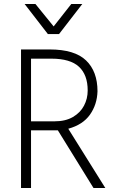

<svg xmlns="http://www.w3.org/2000/svg" viewBox="-20 -942 572 959"><path d="M275 -772H219L103 -922H157L248 -810L336 -922H391ZM506 -3H447L269 -291H135V-3H85V-695H228Q353 -695 410 -640Q467 -585 467 -486Q465 -420 429.5 -369.5Q394 -319 321 -299ZM252 -336Q307 -336 344 -357.5Q381 -379 399.5 -414Q418 -449 418 -490Q418 -568 374.5 -608.5Q331 -649 237 -649H135V-336Z"/></svg>

Font: LXGW 975 Gothic SC 200W
Style: Regular
Weight: 200
Version: Version 2.01;February 25, 2021